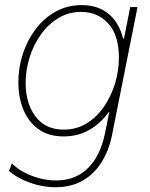

<svg xmlns="http://www.w3.org/2000/svg" viewBox="-20 -540 604 771"><path d="M203.1 211.9Q165.5 211.9 129.9 202.6Q94.2 193.4 64.7 178.5Q35.2 163.6 16.1 146.5L27.8 116.2Q46.9 135.7 75.2 151.1Q103.5 166.5 137 175.5Q170.4 184.6 204.6 184.6Q259.3 184.6 299.1 161.1Q338.9 137.7 364.5 95.2Q390.1 52.7 401.4 -3.9L418.9 -89.8H406.2L426.8 -127L476.6 -361.3L469.7 -385.7H478L502.9 -511.7H532.2L430.7 -2Q418 63.5 387.7 111.6Q357.4 159.7 311 185.8Q264.6 211.9 203.1 211.9ZM235.4 7.8Q175.3 7.8 135 -21Q94.7 -49.8 74.2 -99.1Q53.7 -148.4 53.7 -209.5Q53.7 -269 72 -324.5Q90.3 -379.9 123.8 -423.8Q157.2 -467.8 204.1 -493.7Q251 -519.5 308.1 -519.5Q363.8 -519.5 402.8 -493.9Q441.9 -468.3 462.4 -420.9Q482.9 -373.5 482.9 -308.1Q482.9 -249.5 466.3 -193.1Q449.7 -136.7 417.7 -91.3Q385.7 -45.9 339.8 -19Q293.9 7.8 235.4 7.8ZM235.8 -19.5Q287.1 -19.5 328.1 -44.7Q369.1 -69.8 397.9 -112.1Q426.8 -154.3 442.1 -205.6Q457.5 -256.8 457.5 -308.6Q457.5 -398.4 415 -445.3Q372.6 -492.2 306.2 -492.2Q255.9 -492.2 214.8 -467.5Q173.8 -442.9 144.3 -401.6Q114.7 -360.4 98.9 -309.6Q83 -258.8 83 -206.5Q83 -125 122.6 -72.3Q162.1 -19.5 235.8 -19.5Z"/></svg>

Font: Reddit Sans ExtraLight
Style: Italic
Weight: 250
Italic angle: -11.25°
Designer: Stephen Hutchings
Version: Version 1.013